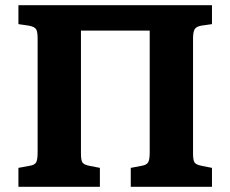

<svg xmlns="http://www.w3.org/2000/svg" viewBox="-20 -720 888 740"><path d="M51 0V-73L94 -81Q114 -84 119.5 -94.5Q125 -105 125 -132V-572Q125 -598 119 -607.5Q113 -617 92 -621L51 -627V-700H797V-627L755 -621Q735 -617 729.5 -606Q724 -595 724 -570V-128Q724 -102 730 -93.5Q736 -85 757 -81L797 -73V0H484V-73L526 -81Q545 -84 551 -94.5Q557 -105 557 -132V-602H292V-128Q292 -102 298 -93.5Q304 -85 324 -81L365 -73V0Z"/></svg>

Font: Literata
Style: Bold
Weight: 700
Designer: Latin by Veronika Burian and Jose Scaglione. Greek by Irene Vlachou. Cyrillic by Vera Evstafieva.
Foundry: TypeTogether
Version: Version 3.103; ttfautohint (v1.8.4.7-5d5b);gftools[0.9.29]